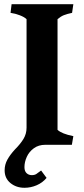

<svg xmlns="http://www.w3.org/2000/svg" viewBox="-20 -687 398 911"><path d="M2 121Q2 94 15 70.5Q28 47 51 22Q77 -4 91.5 -28Q106 -52 106 -81V-596Q96 -606 74 -614.5Q52 -623 30 -626L35 -667H328L322 -626Q298 -621 283 -615Q268 -609 253 -596V-71Q273 -52 328 -41L321 0H195Q163 0 140.5 16.5Q118 33 107 57.5Q96 82 96 106Q96 125 106 134.5Q116 144 131 144Q144 144 152.5 138.5Q161 133 175 122L201 157Q182 180 154 192Q126 204 96 204Q57 204 29.5 181.5Q2 159 2 121Z"/></svg>

Font: Caladea
Style: Bold
Weight: 700
Designer: Carolina Giovagnoli and Andres Torresi
Foundry: Carolina Giovagnoli & Andres Torresi
Version: Version 1.001